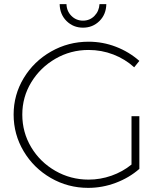

<svg xmlns="http://www.w3.org/2000/svg" viewBox="-20 -906 798 930"><path d="M617 -343H655V-88Q606 -45 541 -20.5Q476 4 407 4Q309 4 226 -44Q143 -92 94.5 -173.5Q46 -255 46 -351Q46 -447 95 -528Q144 -609 227.5 -656.5Q311 -704 409 -704Q478 -704 541.5 -679.5Q605 -655 655 -611L630 -580Q586 -620 529 -642Q472 -664 409 -664Q322 -664 248.5 -621.5Q175 -579 131.5 -507.5Q88 -436 88 -351Q88 -265 131 -193Q174 -121 248 -78.5Q322 -36 409 -36Q466 -36 520 -55Q574 -74 617 -109ZM382 -806Q415 -806 437.5 -829Q460 -852 462 -886H495Q494 -836 461.5 -804Q429 -772 382 -772Q335 -772 302.5 -804Q270 -836 269 -886H302Q303 -852 326 -829Q349 -806 382 -806Z"/></svg>

Font: Montserrat arm2 ExtraLight
Style: Regular
Weight: 275
Designer: Julieta Ulanovsky
Foundry: Julieta Ulanovsky
Version: Version 6.000